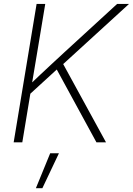

<svg xmlns="http://www.w3.org/2000/svg" viewBox="-20 -748 698 1009"><path d="M126.5 -243.7 127.4 -294.4Q160.6 -326.2 191.7 -355.5Q222.7 -384.8 254.2 -413.8Q285.6 -442.9 318.8 -473.6L595.7 -727.5H658.2L301.3 -401.4L294.9 -397.9ZM51.8 0 172.4 -727.5H217.8L175.3 -471.7L146.5 -299.8L142.6 -274.4L97.2 0ZM486.8 0 272.9 -392.6 304.7 -424.8 537.1 0ZM168.5 241.2 243.7 57.6H289.6L202.6 241.2Z"/></svg>

Font: Inter 20pt ExtraLight
Style: Italic
Weight: 250
Italic angle: -9.3988°
Version: Version 4.001;git-66647c0bb